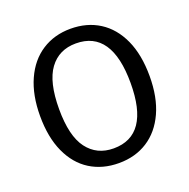

<svg xmlns="http://www.w3.org/2000/svg" viewBox="-127 -823 945 958"><g transform="rotate(-20 346.0 -344.5)"><path d="M637 -344Q637 -232 600.5 -152Q564 -72 498.5 -30Q433 12 346 12Q259 12 193.5 -29Q128 -70 91.5 -150Q55 -230 55 -343Q55 -454 91.5 -535Q128 -616 194 -658.5Q260 -701 346 -701Q433 -701 498.5 -659.5Q564 -618 600.5 -538Q637 -458 637 -344ZM156 -343Q156 -200 206.5 -133Q257 -66 346 -66Q536 -66 536 -344Q536 -623 346 -623Q256 -623 206 -555Q156 -487 156 -343Z"/></g></svg>

Font: Statis Sans
Style: Regular
Weight: 400
Designer: bBox Type GmbH
Foundry: bBox Type GmbH
Version: Version 1.000